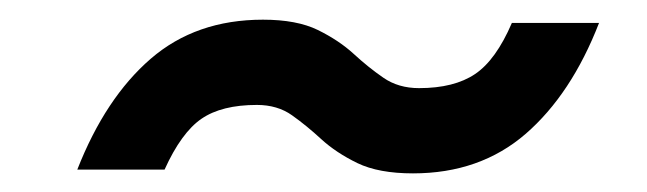

<svg xmlns="http://www.w3.org/2000/svg" viewBox="-20 -436 674 200"><path d="M60.5 -259.3Q89.8 -334 137 -374.8Q184.1 -415.5 253.9 -415.5Q289.1 -415.5 311 -404.8Q333 -394 348.4 -379.9Q363.8 -365.7 379.4 -355Q395 -344.2 416.5 -344.2Q453.1 -344.2 474.9 -358.9Q496.6 -373.5 513.2 -412.1H604Q575.2 -337.9 527.6 -296.6Q480 -255.4 410.2 -255.4Q374.5 -255.4 352.3 -266.1Q330.1 -276.9 314.7 -291Q299.3 -305.2 284.2 -315.9Q269 -326.7 247.6 -326.7Q210.9 -326.7 189.9 -312.3Q168.9 -297.9 151.4 -259.3Z"/></svg>

Font: Schibsted Grotesk Medium
Style: Italic
Weight: 500
Italic angle: -12°
Designer: Bakken & Baeck AS, Henrik Kongsvoll
Foundry: Schibsted ASA
Version: Version 1.100;gftools[0.9.25]